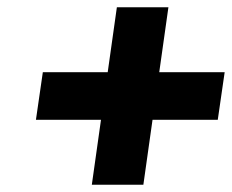

<svg xmlns="http://www.w3.org/2000/svg" viewBox="-20 -548 639 529"><path d="M79 -218 98 -349H599L580 -218ZM233 -39 302 -528H444L375 -39Z"/></svg>

Font: Lexend
Style: Bold Italic
Weight: 700
Italic angle: -8.13011°
Designer: Bonnie Shaver-Troup, Thomas Jockin
Foundry: Lexend
Version: Version 1.007